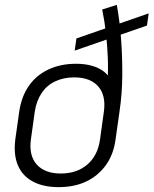

<svg xmlns="http://www.w3.org/2000/svg" viewBox="-20 -762 631 789"><path d="M221 7Q157 7 114 -16.5Q71 -40 53 -84Q35 -128 43 -190L59 -303Q68 -365 98.5 -409Q129 -453 179 -476.5Q229 -500 293 -500Q329 -500 358.5 -491.5Q388 -483 408 -467Q428 -451 437 -428L422 -426Q425 -476 423 -525Q421 -574 415.5 -624Q410 -674 400 -723L460 -742Q472 -676 477.5 -602Q483 -528 482.5 -452Q482 -376 471 -303L455 -190Q447 -128 415.5 -84Q384 -40 335 -16.5Q286 7 221 7ZM230 -49Q296 -49 339 -86Q382 -123 391 -189L407 -304Q416 -370 383.5 -407Q351 -444 285 -444Q241 -444 206.5 -427.5Q172 -411 151 -379.5Q130 -348 123 -304L107 -189Q98 -123 131 -86Q164 -49 230 -49ZM294 -604 591 -707 584 -657 287 -554Z"/></svg>

Font: Pathway Extreme SemiCondensed ExtraLight
Style: Italic
Weight: 250
Width: 4
Italic angle: -8°
Version: Version 1.001;gftools[0.9.26]